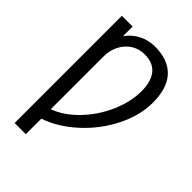

<svg xmlns="http://www.w3.org/2000/svg" viewBox="-258 -812 1134 1134"><g transform="rotate(45 309.0 -245.0)"><path d="M574.7 -454.6C574.7 -536 555.3 -596.9 516.6 -637.5C477.9 -678 422.2 -698.2 349.6 -698.2C313.5 -698.2 279.9 -690.3 249 -674.6C218.1 -658.8 192.4 -636.6 171.9 -607.9V-688H82V207.5H175.3V78.1C244.3 54.7 309.8 14.6 371.8 -42.2C433.8 -99 483.2 -164.3 519.8 -238C556.4 -311.8 574.7 -384 574.7 -454.6ZM479.5 -455.1C479.5 -396.2 465.7 -335 438 -271.5C410.3 -208 372.8 -151.8 325.4 -102.8C278.1 -53.8 228 -19.9 175.3 -1V-443.8C175.3 -475.7 182.3 -505.5 196.3 -533.2C210.3 -560.9 229.7 -582.7 254.6 -598.6C279.5 -614.6 307.5 -622.6 338.4 -622.6C385.6 -622.6 420.9 -608.2 444.3 -579.3C467.8 -550.5 479.5 -509.1 479.5 -455.1Z"/></g></svg>

Font: Arimo
Style: Regular
Weight: 400
Designer: Steve Matteson
Foundry: Monotype Imaging Inc.
Version: Version 1.32